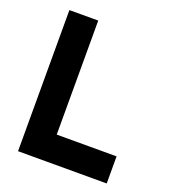

<svg xmlns="http://www.w3.org/2000/svg" viewBox="-130 -806 812 904"><g transform="rotate(20 276.0 -353.5)"><path d="M63 -707H207.5V0H63ZM205.6 -135.7H507.3V0H205.6Z"/></g></svg>

Font: Wanted Sans Variable
Style: Regular
Weight: 400
Designer: Original Design by Kil Hyung-jin and Kang Hanbin, Wanted Lab, Inc; Hangeul from Source Han Sans by Jang Soo-young and Ka
Foundry: Wanted Lab, Inc.
Version: Version 1.003;Glyphs 3.2 (3227)